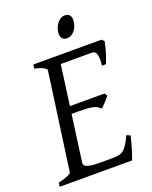

<svg xmlns="http://www.w3.org/2000/svg" viewBox="-147 -872 756 953"><g transform="rotate(-20 231.0 -395.5)"><path d="M418 -119.1Q408.2 -76.7 398.2 -45.4Q388.2 -14.2 382.8 0H0L2.9 -21Q33.7 -27.8 52.2 -35.9Q70.8 -43.9 71.8 -50.8L143.1 -564Q144 -569.8 128.9 -578.6Q113.8 -587.4 82 -594.2L85 -615.2H444.8L457 -603Q454.6 -590.3 450.9 -575.2Q447.3 -560.1 442.6 -544.9Q438 -529.8 433.1 -516.1Q428.2 -502.4 423.8 -493.2H402.8Q405.3 -515.6 404.8 -530.5Q404.3 -545.4 400.9 -554.4Q397.5 -563.5 391.6 -567.1Q385.7 -570.8 377 -570.8H213.4L184.6 -358.9H367.2L377 -345.2Q372.1 -338.4 366 -331.1Q359.9 -323.7 353.3 -316.7Q346.7 -309.6 340.3 -303.5Q334 -297.4 329.1 -293Q321.3 -301.3 312.5 -306.4Q303.7 -311.5 290.8 -314.5Q277.8 -317.4 259 -318.6Q240.2 -319.8 212.9 -319.8H179.2L146 -75.2Q145 -67.9 147.5 -62.3Q149.9 -56.6 159.2 -52.5Q168.5 -48.3 186 -46.1Q203.6 -43.9 232.9 -43.9H292Q312.5 -43.9 326.7 -46.4Q340.8 -48.8 352.3 -57.4Q363.8 -65.9 374.5 -82.5Q385.3 -99.1 398.9 -127.9L418 -119.1ZM346.7 -756.3Q346.7 -742.7 342.5 -729.2Q338.4 -715.8 330.6 -704.8Q322.8 -693.8 311.5 -687Q300.3 -680.2 286.6 -680.2Q271.5 -680.2 263.2 -689Q254.9 -697.8 254.9 -714.4Q254.9 -727.5 259.3 -741Q263.7 -754.4 271.5 -765.6Q279.3 -776.9 290.3 -783.9Q301.3 -791 314.9 -791Q330.1 -791 338.4 -782Q346.7 -772.9 346.7 -756.3Z"/></g></svg>

Font: GentiumAlt
Style: Italic
Weight: 400
Italic angle: -7°
Designer: J. Victor Gaultney
Version: Version 1.02; 2005; OFL release